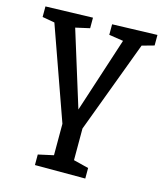

<svg xmlns="http://www.w3.org/2000/svg" viewBox="-119 -618 789 932"><g transform="rotate(15 275.5 -152.0)"><path d="M556 -481 495 -464 322 -1V158L398 177V230H145V177L222 160V2L57 -463L-5 -474V-527L232 -534V-481L161 -465L279 -85L402 -463L330 -474V-527L556 -534Z"/></g></svg>

Font: Bitter Pro Medium
Style: Regular
Weight: 500
Designer: Sol Matas, and Bitter project Authors
Foundry: Sol Matas
Version: Version 1.010